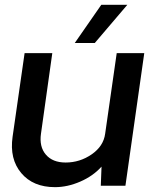

<svg xmlns="http://www.w3.org/2000/svg" viewBox="-20 -770 643 796"><path d="M373 -591.8H290L399.9 -750H507.8ZM578.1 -549.8 500 0H397.9L400.9 -79.1Q365.7 -40 312.7 -17.1Q259.8 5.9 208 5.9Q117.2 5.9 68.1 -52.5Q19 -110.8 32.2 -203.1L82 -549.8H196.8L149.9 -215.8Q142.1 -161.6 170.2 -128.9Q198.2 -96.2 252 -96.2Q311 -96.2 360.1 -130.1Q409.2 -164.1 416 -215.8L463.9 -549.8Z"/></svg>

Font: Oakes Grotesk
Style: Medium Italic
Weight: 500
Designer: Samuel Oakes
Foundry: Samuel Oakes
Version: Version 1.0 | wf-rip DC20170320